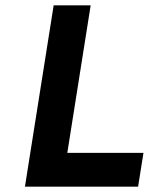

<svg xmlns="http://www.w3.org/2000/svg" viewBox="-20 -696 555 716"><path d="M73 0H495L515 -126H231L318.1 -676H180.1Z"/></svg>

Font: Fog Sans
Style: It
Weight: 700
Foundry: Intel Corporation
Version: Version 1.00